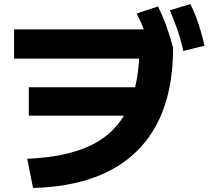

<svg xmlns="http://www.w3.org/2000/svg" viewBox="-20 -875 1040 953"><path d="M115 -87Q313 -95 436 -156Q559 -217 616 -340Q673 -463 673 -656L754 -584H50V-729H806L839 -635Q839 -304 662 -127.5Q485 49 144 58ZM123 -301V-442H743V-301ZM733 -608Q717 -666 700 -713Q683 -760 658 -808L764 -843Q788 -795 806 -745.5Q824 -696 839 -638ZM890 -622Q877 -680 860.5 -727.5Q844 -775 823 -824L925 -855Q949 -806 965.5 -756Q982 -706 995 -648Z"/></svg>

Font: M PLUS 2 ExtraBold
Style: Regular
Weight: 800
Version: Version 1.001